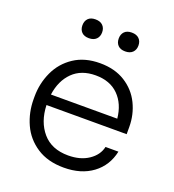

<svg xmlns="http://www.w3.org/2000/svg" viewBox="-138 -856 886 979"><g transform="rotate(20 304.5 -366.0)"><path d="M55 -259V-273Q55 -344 84 -407Q113 -470 171 -508.5Q229 -547 312 -547Q392 -547 448.5 -511.5Q505 -476 533.5 -417.5Q562 -359 562 -292V-253H127Q130 -163 179 -106Q228 -49 318 -49Q384 -49 428.5 -79Q473 -109 483 -155H553Q536 -75 474 -29Q412 17 318 17Q231 17 171.5 -22Q112 -61 83.5 -124Q55 -187 55 -259ZM490 -311Q482 -389 436 -435Q390 -481 312 -481Q234 -481 187.5 -435Q141 -389 130 -311ZM160 -698Q160 -721 173.5 -735Q187 -749 213 -749Q239 -749 253 -735Q267 -721 267 -698Q267 -675 253 -661Q239 -647 213 -647Q187 -647 173.5 -661Q160 -675 160 -698ZM357 -698Q357 -721 370.5 -735Q384 -749 410 -749Q436 -749 450 -735Q464 -721 464 -698Q464 -675 450 -661Q436 -647 410 -647Q384 -647 370.5 -661Q357 -675 357 -698Z"/></g></svg>

Font: Sora-SIA Light
Style: Regular
Weight: 300
Designer: Jonathan Barnbrook, Julián Moncada
Foundry: Barnbrook Fonts
Version: Version 2.000